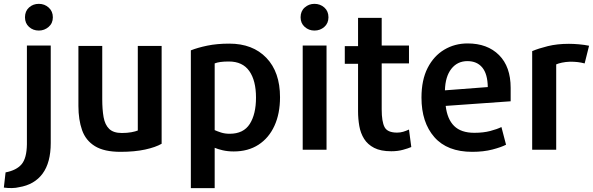

<svg xmlns="http://www.w3.org/2000/svg" viewBox="-60 -773 3085 999"><path d="M215 -683Q215 -714 193.5 -733.5Q172 -753 142 -753Q112 -753 91 -734Q70 -715 70 -683Q70 -652 91 -633Q112 -614 142 -614Q171 -614 193 -633Q215 -652 215 -683ZM204 -29V-536H80V-22Q79 50 52.5 81.5Q26 113 -31 124L-40 203Q-19 206 2.5 205.5Q24 205 39 201Q119 188 161.5 130.5Q204 73 204 -29Z M781 -25V-534H657V-94Q645 -89 623.5 -85Q602 -81 574 -81Q530 -81 508 -102.5Q486 -124 479 -163.5Q472 -203 472 -257V-534H348V-222Q348 -150 367 -96Q386 -42 434 -12.5Q482 17 567 17Q641 17 695.5 5Q750 -7 781 -25Z M1397 -267Q1397 -398 1326 -472Q1255 -546 1133 -546Q1069 -546 1018.5 -535.5Q968 -525 933 -511V206H1057V-4Q1073 3 1099 9Q1125 15 1156 15Q1231 15 1285 -20Q1339 -55 1368 -118.5Q1397 -182 1397 -267ZM1272 -265Q1272 -179 1239.5 -128Q1207 -77 1135 -77Q1110 -77 1090 -83.5Q1070 -90 1057 -96V-443Q1069 -448 1087 -450.5Q1105 -453 1131 -453Q1202 -453 1237 -403.5Q1272 -354 1272 -265Z M1649 -683Q1649 -715 1627.5 -734Q1606 -753 1576 -753Q1547 -753 1525.5 -734Q1504 -715 1504 -683Q1504 -652 1525.5 -633Q1547 -614 1576 -614Q1606 -614 1627.5 -633Q1649 -652 1649 -683ZM1639 6V-536H1515V6Z M2080 -8 2068 -99Q2053 -92 2038 -87.5Q2023 -83 2006 -83Q1956 -83 1941 -111.5Q1926 -140 1926 -204V-443H2068V-536H1926V-680H1803V-533H1734V-441H1803V-194Q1803 -155 1809.5 -117.5Q1816 -80 1834.5 -50.5Q1853 -21 1887 -3.5Q1921 14 1976 14Q2009 14 2036.5 6.5Q2064 -1 2080 -8Z M2597 -246V-316Q2597 -426 2536.5 -486.5Q2476 -547 2373 -547Q2306 -547 2251.5 -514.5Q2197 -482 2165 -419.5Q2133 -357 2133 -265Q2133 -136 2200 -59.5Q2267 17 2397 17Q2456 17 2502 5Q2548 -7 2573 -20L2549 -112Q2527 -101 2491 -91.5Q2455 -82 2408 -82Q2339 -82 2303 -117.5Q2267 -153 2259 -222ZM2478 -320 2255 -303Q2257 -375 2288.5 -415Q2320 -455 2372 -455Q2422 -455 2449.5 -421.5Q2477 -388 2478 -320Z M3005 -535Q2981 -540 2952.5 -542.5Q2924 -545 2900 -545Q2839 -545 2790.5 -533Q2742 -521 2709 -507V6H2834V-438Q2845 -443 2863.5 -447Q2882 -451 2906 -452Q2928 -452 2945.5 -450Q2963 -448 2982 -443Z"/></svg>

Font: Repo DemiBold
Style: Regular
Weight: 600
Designer: Stefan Peev
Foundry: Context Ltd
Version: Version 1.502